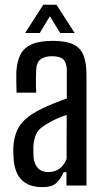

<svg xmlns="http://www.w3.org/2000/svg" viewBox="-20 -779 435 806"><path d="M158 6.5Q102 6.5 71.8 -22.8Q41.5 -52 37 -113Q36.5 -125.5 36 -137.8Q35.5 -150 36 -162.5Q38.5 -198.5 49.8 -227Q61 -255.5 86.8 -278.8Q112.5 -302 157 -323.5Q180.5 -334.5 207.2 -345.5Q234 -356.5 260.5 -365.5V-481.5Q260.5 -514 246.8 -528.5Q233 -543 198 -543Q168.5 -543 151 -530.5Q133.5 -518 132 -486.5Q131 -472.5 130.8 -453.5Q130.5 -434.5 131 -416.8Q131.5 -399 132 -390H49.5Q49 -410 48.5 -432.8Q48 -455.5 48.5 -476Q51 -521.5 66.2 -550.5Q81.5 -579.5 114.2 -593.5Q147 -607.5 201.5 -607.5Q256.5 -607.5 287.2 -593Q318 -578.5 330.5 -546.8Q343 -515 343 -464.5V0H259V-56H247Q234 -26.5 215.8 -10Q197.5 6.5 158 6.5ZM182.5 -56.5Q210 -56.5 229.5 -70.8Q249 -85 259.5 -112L260 -296.5Q240.5 -290.5 219.8 -281.5Q199 -272.5 174 -257Q141.5 -238.5 131.5 -215.2Q121.5 -192 120 -162.5Q120 -149 120.2 -139Q120.5 -129 121 -118.5Q123.5 -89.5 139.5 -73Q155.5 -56.5 182.5 -56.5ZM85.5 -640.5 161.5 -759H217L293.5 -640.5H232.5L189.5 -711L147 -640.5Z"/></svg>

Font: Big Shoulders
Style: Regular
Weight: 400
Designer: Patric King
Foundry: XO Type Co
Version: Version 2.002